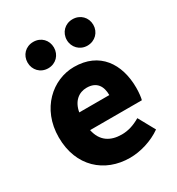

<svg xmlns="http://www.w3.org/2000/svg" viewBox="-195 -939 987 1073"><g transform="rotate(-30 298.0 -402.0)"><path d="M329 14C396 14 474 -9 533 -51L474 -158C433 -134 395 -122 354 -122C282 -122 228 -154 212 -232H546C550 -245 554 -277 554 -308C554 -464 474 -583 310 -583C172 -583 40 -469 40 -284C40 -96 166 14 329 14ZM209 -348C221 -416 264 -447 313 -447C378 -447 403 -405 403 -348ZM183 -648C233 -648 268 -686 268 -733C268 -781 233 -818 183 -818C133 -818 98 -781 98 -733C98 -686 133 -648 183 -648ZM436 -648C486 -648 522 -686 522 -733C522 -781 486 -818 436 -818C387 -818 351 -781 351 -733C351 -686 387 -648 436 -648Z"/></g></svg>

Font: Noto Sans T Chinese Black
Style: Bold
Weight: 900
Designer: Ryoko NISHIZUKA (kana & ideographs); Paul D. Hunt (Latin, Greek & Cyrillic); Wenlong ZHANG (bopomofo); Sandoll Communica
Foundry: Adobe Systems Incorporated
Version: Version 1.000;PS 1;hotconv 1.0.78;makeotf.lib2.5.61930